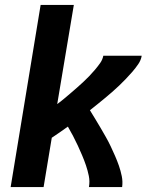

<svg xmlns="http://www.w3.org/2000/svg" viewBox="-20 -755 640 775"><path d="M23 0 144 -735H278L211 -335Q225 -345 238 -356Q251 -367 264 -378Q277 -389 290 -400.5Q303 -412 315.5 -423.5Q328 -435 340 -447.5Q352 -460 363 -473Q374 -486 384 -500Q394 -514 397 -530H552Q549 -512 538 -496Q527 -480 514.5 -465.5Q502 -451 488.5 -437Q475 -423 461 -409.5Q447 -396 432.5 -383.5Q418 -371 403 -358.5Q388 -346 373 -334Q358 -322 343 -310Q354 -292 365 -274Q376 -256 386.5 -238Q397 -220 407.5 -201.5Q418 -183 427 -164Q436 -145 444.5 -125.5Q453 -106 460 -86Q467 -66 471.5 -44Q476 -22 473 0H339Q343 -23 338.5 -45Q334 -67 327 -87.5Q320 -108 311.5 -128Q303 -148 294 -167.5Q285 -187 275 -206Q265 -225 254 -244Q238 -232 221.5 -221Q205 -210 189 -199L156 0Z"/></svg>

Font: Iosevka Curly XBdExObl
Style: Regular
Weight: 800
Width: 7
Italic angle: -9°
Monospace: yes
Designer: Belleve Invis
Foundry: Belleve Invis
Version: Version 11.1.0; ttfautohint (v1.8.3)